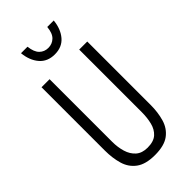

<svg xmlns="http://www.w3.org/2000/svg" viewBox="-278 -969 1045 1045"><g transform="rotate(-45 245.0 -446.0)"><path d="M69 -203V-690H131V-208Q131 -166 142 -129.5Q153 -93 178 -71Q203 -49 245 -49Q292 -49 316.5 -71Q341 -93 350 -129.5Q359 -166 359 -208V-690H421V-203Q421 -145 407 -97Q393 -49 355 -20.5Q317 8 245 8Q174 8 135.5 -20.5Q97 -49 83 -97Q69 -145 69 -203ZM121 -900H171Q176 -855 196.5 -835Q217 -815 247 -815Q277 -815 298 -835Q319 -855 323 -900H373Q367 -840 335 -802.5Q303 -765 247 -765Q191 -765 159 -802.5Q127 -840 121 -900Z"/></g></svg>

Font: Radio Canada Condensed Light
Style: Regular
Weight: 300
Width: 3
Designer: Charles Daoud, Etienne Aubert Bonn, Alexandre Saumier Demers, Jacques Le Bailly
Foundry: Radio-Canada
Version: Version 2.104; ttfautohint (v1.8.4.7-5d5b);gftools[0.9.28.de